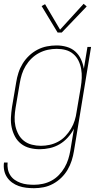

<svg xmlns="http://www.w3.org/2000/svg" viewBox="-20 -777 540 1010"><path d="M159 213Q138 213 117.5 210.5Q97 208 78.5 201.5Q60 195 44 183.5Q28 172 17 155.5Q6 139 2 119Q-2 99 1 78H20Q18 96 21.5 113.5Q25 131 34.5 145.5Q44 160 58 169.5Q72 179 88.5 185Q105 191 123 193Q141 195 159 195Q182 195 205.5 190Q229 185 250.5 173.5Q272 162 289.5 144Q307 126 319.5 104.5Q332 83 339 60.5Q346 38 350 15L369 -100Q356 -75 336.5 -53.5Q317 -32 293 -18Q269 -4 242 2Q215 8 189 8Q162 8 136.5 1.5Q111 -5 91 -20.5Q71 -36 59 -58.5Q47 -81 41.5 -106.5Q36 -132 37.5 -159Q39 -186 43 -213L65 -343Q69 -369 77 -394Q85 -419 99 -442Q113 -465 133 -484Q153 -503 177 -515.5Q201 -528 226.5 -533Q252 -538 278 -538Q305 -538 331 -530.5Q357 -523 376 -506Q395 -489 406 -465Q417 -441 421 -415L440 -530H459L369 18Q365 43 357 68Q349 93 335.5 116Q322 139 302.5 158Q283 177 259 190Q235 203 209.5 208Q184 213 159 213ZM195 -10Q218 -10 241 -15Q264 -20 285.5 -31.5Q307 -43 324 -61Q341 -79 353.5 -100Q366 -121 373 -143.5Q380 -166 383 -189L405 -319Q409 -343 410 -367Q411 -391 407 -414Q403 -437 393 -457.5Q383 -478 365.5 -493Q348 -508 325.5 -514Q303 -520 278 -520Q255 -520 231.5 -515Q208 -510 186 -498.5Q164 -487 146 -469.5Q128 -452 115 -430.5Q102 -409 95 -386.5Q88 -364 84 -340L62 -210Q58 -186 57 -161.5Q56 -137 61 -114Q66 -91 77 -70.5Q88 -50 106 -36Q124 -22 147.5 -16Q171 -10 195 -10ZM305 -606H283L199 -745L217 -755L296 -621L420 -757L436 -743Z"/></svg>

Font: Iosevka Curly Thin Oblique
Style: Regular
Weight: 100
Italic angle: -9°
Monospace: yes
Designer: Belleve Invis
Foundry: Belleve Invis
Version: Version 11.1.0; ttfautohint (v1.8.3)